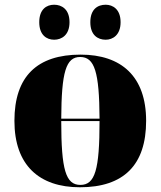

<svg xmlns="http://www.w3.org/2000/svg" viewBox="-20 -782 680 812"><path d="M427 -614C457 -614 490 -634 490 -688C490 -743 457 -762 427 -762C393 -762 362 -743 362 -688C362 -634 393 -614 427 -614ZM209 -614C241 -614 274 -634 274 -688C274 -743 241 -762 209 -762C177 -762 146 -743 146 -688C146 -634 177 -614 209 -614ZM318 10C502 10 598 -83 598 -271C598 -459 493 -551 321 -551C137 -551 41 -459 41 -271C41 -83 146 10 318 10ZM401 -280H239C240 -478 259 -541 319 -541C380 -541 400 -478 401 -280ZM320 0C258 0 239 -64 239 -270H401C401 -64 382 0 320 0Z"/></svg>

Font: Noto Serif Display Black
Style: Regular
Weight: 900
Designer: Monotype Design Team
Foundry: Monotype Imaging Inc.
Version: Version 2.009